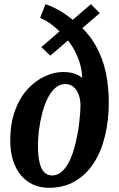

<svg xmlns="http://www.w3.org/2000/svg" viewBox="-20 -883 570 916"><path d="M212.5 13Q172 13 138.5 -2.2Q105 -17.5 80.5 -46.2Q56 -75 42.5 -116.8Q29 -158.5 29 -212Q29 -296 52.5 -358Q76 -420 113.8 -460Q151.5 -500 195.5 -519.8Q239.5 -539.5 280 -539.5Q302.5 -539.5 319.5 -536Q336.5 -532.5 349.5 -526Q362.5 -519.5 372.5 -511Q371 -549 359.5 -585.8Q348 -622.5 327.8 -656.2Q307.5 -690 279 -718.5L347 -726.5L220 -617.5L177 -658L306.5 -770L290.5 -704Q267 -733 236.2 -758.2Q205.5 -783.5 171.5 -797.5L197 -863Q244 -847 283.5 -820.5Q323 -794 354 -765.5L283.5 -750.5L413.5 -863L456 -820.5L327.5 -709.5L344.5 -774.5Q401.5 -727 435.2 -668Q469 -609 484 -540.5Q499 -472 499 -394.5Q499 -309.5 481.2 -235.5Q463.5 -161.5 427.8 -105.8Q392 -50 338.2 -18.5Q284.5 13 212.5 13ZM228.5 -46Q250.5 -46 268.8 -59.5Q287 -73 302 -97.8Q317 -122.5 328.2 -156.2Q339.5 -190 347 -230Q353 -257 356.5 -284.8Q360 -312.5 362 -338.2Q364 -364 364 -385Q364 -398.5 360.2 -415.2Q356.5 -432 348 -447.2Q339.5 -462.5 325.5 -472.2Q311.5 -482 290.5 -482Q264 -482 242.8 -462.8Q221.5 -443.5 206.2 -411.8Q191 -380 181 -341.2Q171 -302.5 166 -262.8Q161 -223 161 -189Q161 -139 168.8 -107.2Q176.5 -75.5 191.5 -60.8Q206.5 -46 228.5 -46Z"/></svg>

Font: Merriweather 24pt SemiCondensed
Style: Bold Italic
Weight: 700
Width: 4
Italic angle: -7.8°
Designer: Eben Sorkin
Foundry: Eben Sorkin
Version: Version 2.101